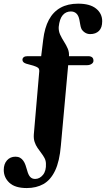

<svg xmlns="http://www.w3.org/2000/svg" viewBox="-75 -758 564 1022"><path d="M292 -456.5 249 17Q242 101 218.2 150.5Q194.5 200 156.5 221.5Q118.5 243 67.5 243Q5.5 243 -24.8 215Q-55 187 -55 146.5Q-55 115 -37.8 95.5Q-20.5 76 7.5 76Q21.5 76 31.8 81.8Q42 87.5 48.5 97Q56.5 108 60.8 121Q65 134 69.5 149Q75.5 172.5 85.5 183.5Q95.5 194.5 112 194.5Q136 194.5 153.8 172.8Q171.5 151 169.5 112.5Q169 96.5 161.8 83Q154.5 69.5 144.5 56.5Q134.5 43.5 124.8 29.2Q115 15 109.2 -2.5Q103.5 -20 105 -42L134 -378.5Q134.5 -392 127.2 -397.5Q120 -403 102.5 -408.5L64.5 -419Q44.5 -425.5 44.5 -439.5Q44.5 -448.5 51.5 -453.8Q58.5 -459 71.5 -459H158L140.5 -429L155 -547Q162.5 -610 185.2 -652.5Q208 -695 247 -716.8Q286 -738.5 341 -738.5Q404 -738.5 436.5 -712.2Q469 -686 469 -645Q469 -610.5 451.8 -593.5Q434.5 -576.5 405 -576.5Q391 -576.5 379 -583.5Q367 -590.5 359 -603Q354 -614.5 352.5 -625.5Q351 -636.5 347.5 -653Q343 -675.5 331.5 -686.2Q320 -697 302 -697Q276 -697 259 -677.5Q242 -658 237.5 -614.5Q236.5 -592.5 245.2 -573.5Q254 -554.5 265.8 -536.2Q277.5 -518 285.8 -498.8Q294 -479.5 292 -456.5ZM261.5 -411 267 -459H394Q407.5 -459 415 -453.2Q422.5 -447.5 422.5 -434.5Q422.5 -424.5 412.5 -417.8Q402.5 -411 387.5 -411Z"/></svg>

Font: Fraunces SemiBold
Style: Regular
Weight: 600
Version: Version 1.000;[b76b70a41]